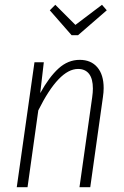

<svg xmlns="http://www.w3.org/2000/svg" viewBox="-20 -782 517 802"><path d="M413 -414Q413 -397 410 -377L357 0H312L365 -375Q368 -396 368 -412Q368 -453 352 -473.5Q336 -494 306 -494Q226 -494 140 -321L95 0H50L124 -522H163L148 -393Q185 -460 224.5 -496Q264 -532 313 -532Q360 -532 386.5 -501Q413 -470 413 -414ZM406 -762 426 -739 306 -635H279L188 -739L211 -762L295 -678Z"/></svg>

Font: Fira Sans Extra Condensed ExtraLight
Style: Italic
Weight: 275
Width: 3
Italic angle: -8°
Designer: Carrois Corporate & Edenspiekermann AG
Foundry: Carrois Corporate GbR & Edenspiekermann AG
Version: Version 4.203